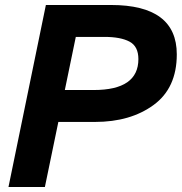

<svg xmlns="http://www.w3.org/2000/svg" viewBox="-20 -750 729 770"><path d="M425 -730Q689 -730 689 -532Q689 -397 596 -329Q503 -261 361 -261H214L160 0H14L164 -730ZM240 -389H356Q535 -389 535 -513Q535 -564 499.5 -583Q464 -602 399 -602H284Z"/></svg>

Font: Nacelle Bold
Style: Italic
Weight: 700
Italic angle: -12°
Designer: Sora Sagano
Foundry: Sora Sagano
Version: Version 1.000;FEAKit 1.0